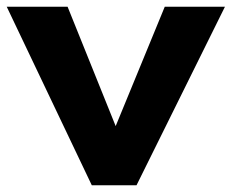

<svg xmlns="http://www.w3.org/2000/svg" viewBox="-25 -551 689 571"><path d="M-5 -531H176L319 -176L465 -531H644L381 0H248Z"/></svg>

Font: Lexend Exa HM Xlight
Style: Bold
Weight: 700
Designer: Bonnie Shaver-Troup, Thomas Jockin, Octavio Pardo
Foundry: Lexend
Version: Version 1.091